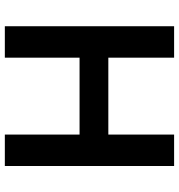

<svg xmlns="http://www.w3.org/2000/svg" viewBox="7 -747 740 794"><g transform="rotate(90 377.0 -350.0)"><path d="M88.5 0V-700H218.5V-428H536.5V-700H666.5V0H536.5V-309H218.5V0Z"/></g></svg>

Font: Geologica Thin Roman Medium
Style: Regular
Weight: 500
Version: Version 1.010;gftools[0.9.28]